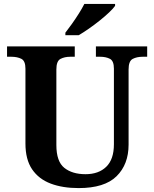

<svg xmlns="http://www.w3.org/2000/svg" viewBox="-20 -951 787 981"><path d="M382 10Q300 10 239 -13Q178 -36 144 -86Q110 -136 110 -218V-600Q110 -640 89 -650.5Q68 -661 38 -661H16V-714H362V-661H339Q310 -661 289 -650Q268 -639 268 -596V-210Q268 -126 308.5 -93.5Q349 -61 417 -61Q484 -61 523 -99Q562 -137 562 -214V-600Q562 -640 541.5 -650.5Q521 -661 492 -661H470V-714H732V-661H709Q679 -661 658 -650Q637 -639 637 -596V-212Q637 -111 575.5 -50.5Q514 10 382 10ZM314 -784Q329 -803 347.5 -829Q366 -855 383 -882Q400 -909 411 -931H568V-921Q559 -908 538 -888Q517 -868 489.5 -846Q462 -824 434 -804.5Q406 -785 382 -771H314Z"/></svg>

Font: Noto Serif Sinhala
Style: Bold
Weight: 700
Designer: Jelle Bosma - Monotype Design Team
Foundry: Monotype Imaging Inc.
Version: Version 2.007; ttfautohint (v1.8.4.7-5d5b)